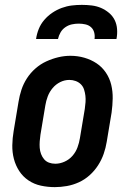

<svg xmlns="http://www.w3.org/2000/svg" viewBox="-20 -760 540 788"><path d="M205 8Q176 8 148 2Q120 -4 97 -19.5Q74 -35 59 -58Q44 -81 37 -108Q30 -135 30.5 -164Q31 -193 36 -222L56 -342Q60 -367 68 -391.5Q76 -416 90.5 -438.5Q105 -461 125.5 -479Q146 -497 170 -508Q194 -519 219 -525Q244 -531 269 -531Q299 -531 326.5 -523Q354 -515 376.5 -500Q399 -485 414.5 -462Q430 -439 436.5 -412Q443 -385 442.5 -356Q442 -327 438 -298L418 -178Q414 -153 405.5 -128.5Q397 -104 382.5 -81.5Q368 -59 348 -41Q328 -23 304 -12Q280 -1 254.5 3.5Q229 8 205 8ZM207 -88Q226 -88 245 -96.5Q264 -105 277.5 -120.5Q291 -136 298 -155Q305 -174 308 -193L328 -313Q330 -327 331 -340.5Q332 -354 330.5 -367Q329 -380 325 -392.5Q321 -405 312 -414Q303 -423 290.5 -427.5Q278 -432 265 -432Q245 -432 227 -423Q209 -414 196 -398.5Q183 -383 176 -364.5Q169 -346 166 -327L146 -207Q144 -193 143 -179.5Q142 -166 143 -153Q144 -140 148.5 -128Q153 -116 161 -106.5Q169 -97 181 -92.5Q193 -88 207 -88ZM128 -600Q131 -621 139 -641Q147 -661 161.5 -678Q176 -695 194.5 -707.5Q213 -720 233.5 -727.5Q254 -735 274.5 -737.5Q295 -740 316 -740Q337 -740 357 -737.5Q377 -735 394.5 -727.5Q412 -720 427 -707.5Q442 -695 450.5 -678Q459 -661 460.5 -640.5Q462 -620 458 -600H368Q370 -614 366.5 -627Q363 -640 353.5 -648.5Q344 -657 330.5 -660Q317 -663 303 -663Q289 -663 275 -660Q261 -657 248.5 -648.5Q236 -640 228.5 -627Q221 -614 218 -600Z"/></svg>

Font: Iosevka Gothic
Style: Bold Italic
Weight: 700
Italic angle: -9°
Monospace: yes
Designer: Belleve Invis
Foundry: Belleve Invis
Version: Version 15.5.1; ttfautohint (v1.8.4)